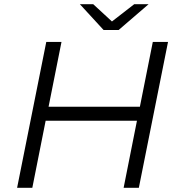

<svg xmlns="http://www.w3.org/2000/svg" viewBox="-20 -901 853 921"><path d="M786 -700 646 0H573L637 -322H199L135 0H62L202 -700H275L213 -389H651L713 -700ZM693 -881 549 -757H477L363 -881H427L517 -798L624 -881Z"/></svg>

Font: Idrija
Style: Italic
Weight: 400
Italic angle: -11.3°
Designer: Julieta Ulanovsky
Foundry: Julieta Ulanovsky
Version: Version 7.200